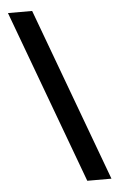

<svg xmlns="http://www.w3.org/2000/svg" viewBox="-52 -756 497 799"><g transform="rotate(-5 196.0 -357.0)"><path d="M113 -719H12L280 5H381Z"/></g></svg>

Font: Noto Sans Myanmar ExtraCondensed SemiBold
Style: Regular
Weight: 600
Width: 2
Designer: Monotype Design Team
Foundry: Monotype Imaging Inc.
Version: Version 2.107